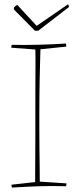

<svg xmlns="http://www.w3.org/2000/svg" viewBox="-20 -843 338 869"><path d="M34 6Q32 2 32 -7L139 -19Q139 -66 139.5 -121Q140 -176 140 -231Q140 -286 140 -330Q140 -370 140 -421Q140 -472 140.5 -524Q141 -576 140 -619L31 -627Q31 -632 33 -640Q98 -639 157 -640.5Q216 -642 278 -646Q280 -642 280 -632L163 -620Q161 -565 159.5 -486Q158 -407 158 -330Q158 -297 158 -254.5Q158 -212 158.5 -168Q159 -124 159.5 -85.5Q160 -47 160 -21L281 -13Q281 -8 279 0Q214 -2 155 0Q96 2 34 6ZM138 -704 43 -800V-809Q48 -815 58 -821L146 -726L287 -823Q292 -820 292 -811L153 -704Z"/></svg>

Font: Labrada Thin
Style: Regular
Weight: 100
Designer: Mercedes Jáuregui
Foundry: Omnibus-Type Team
Version: Version 1.000; ttfautohint (v1.8.4.7-5d5b)